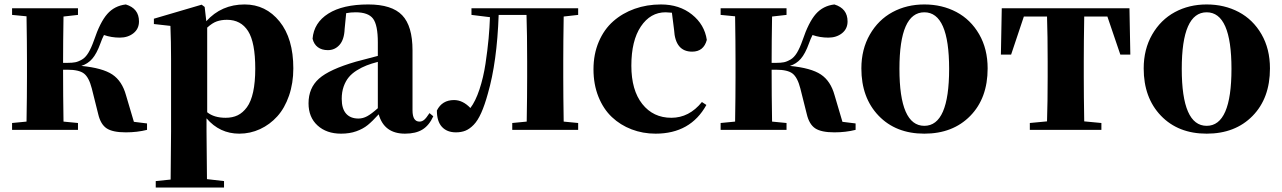

<svg xmlns="http://www.w3.org/2000/svg" viewBox="-20 -583 5756 862"><path d="M581.1 -36.1 640.1 -28.8V0Q596.2 11.2 544.9 11.2Q485.8 11.2 458.7 -6.8Q431.6 -24.9 420.9 -70.8L392.1 -186Q379.4 -235.4 357.2 -252.7Q335 -270 283.2 -270H263.2Q263.2 -153.3 265.1 -37.1L330.1 -30.8V0H34.2V-30.8L99.1 -37.1Q101.1 -153.3 101.1 -237.8V-308.1Q101.1 -391.6 99.1 -509.8L34.2 -516.1V-545.9H330.1V-516.1L265.1 -508.8Q263.2 -394.5 263.2 -300.8H283.2Q304.7 -300.8 318.1 -303.5Q331.5 -306.2 347.7 -315.4Q363.8 -324.7 376.7 -345.9Q389.6 -367.2 401.9 -401.9Q429.2 -483.4 461.7 -520.3Q494.1 -557.1 544.9 -563Q604 -544.9 604 -486.8Q604 -453.6 579.1 -433.8Q554.2 -414.1 518.1 -414.1Q480 -414.1 446.8 -425.8Q438 -408.7 431.2 -389.2Q414.1 -341.8 393.8 -318.8Q373.5 -295.9 345.2 -287.1Q440.4 -277.8 484.4 -248.5Q528.3 -219.2 545.9 -154.8Z M898.9 -551.8 906.2 -487.8Q974.1 -563 1078.1 -563Q1173.3 -563 1235.1 -486.6Q1296.9 -410.2 1296.9 -275.9Q1296.9 -209.5 1277.6 -153.6Q1258.3 -97.7 1225.1 -60.8Q1191.9 -23.9 1147.7 -3.4Q1103.5 17.1 1054.2 17.1Q966.3 17.1 907.2 -51.8V6.8Q907.2 64.9 909.2 221.2L985.8 230V258.8H679.2V230L746.1 223.1Q748 64.9 748 6.8V-319.8Q748 -395 745.1 -466.8L670.9 -475.1V-499L885.3 -562ZM910.2 -459V-79.1Q940.9 -54.2 993.2 -54.2Q1023.9 -54.2 1047.1 -65.4Q1070.3 -76.7 1088.6 -101.6Q1106.9 -126.5 1116.5 -170.2Q1126 -213.9 1126 -274.9Q1126 -392.6 1093.8 -443.4Q1061.5 -494.1 999 -494.1Q974.1 -494.1 953.6 -487.1Q933.1 -480 910.2 -459Z M1908.2 -75.2 1925.3 -61Q1906.7 -20 1876.7 -1.5Q1846.7 17.1 1798.3 17.1Q1704.6 17.1 1680.2 -69.8Q1651.9 -38.6 1630.9 -21.5Q1609.9 -4.4 1579.8 6.3Q1549.8 17.1 1511.2 17.1Q1445.8 17.1 1405.5 -19.8Q1365.2 -56.6 1365.2 -119.1Q1365.2 -188 1411.9 -229.7Q1458.5 -271.5 1578.1 -306.2Q1622.1 -318.4 1676.3 -332V-393.1Q1676.3 -470.7 1654.8 -499.3Q1633.3 -527.8 1576.2 -527.8Q1554.2 -527.8 1534.2 -523.9L1527.3 -453.1Q1525.4 -405.3 1504.4 -381.6Q1483.4 -357.9 1452.1 -357.9Q1424.8 -357.9 1407 -371.1Q1389.2 -384.3 1383.3 -409.2Q1389.2 -481 1454.1 -522Q1519 -563 1633.3 -563Q1739.3 -563 1785.6 -514.6Q1832 -466.3 1832 -356.9V-87.9Q1832 -37.1 1863.3 -37.1Q1875 -37.1 1884.5 -45.2Q1894 -53.2 1908.2 -75.2ZM1676.3 -97.2V-305.2Q1647.9 -297.9 1626 -289.3Q1604 -280.8 1582 -267.1Q1560.1 -253.4 1545.9 -236.3Q1531.7 -219.2 1522.9 -194.6Q1514.2 -169.9 1514.2 -139.2Q1514.2 -95.2 1533.7 -73Q1553.2 -50.8 1589.4 -50.8Q1609.4 -50.8 1628.7 -61.3Q1647.9 -71.8 1676.3 -97.2Z M2575.7 -516.1 2510.7 -508.8Q2508.8 -392.6 2508.8 -308.1V-237.8Q2508.8 -153.3 2510.7 -37.1L2575.7 -30.8V0H2279.8V-30.8L2344.7 -37.1Q2346.7 -153.3 2346.7 -237.8V-308.1Q2346.7 -429.2 2343.8 -516.1H2218.8Q2211.4 -304.7 2170.4 -163.1Q2156.2 -111.3 2140.6 -76.4Q2125 -41.5 2106.7 -22.7Q2088.4 -3.9 2069.6 3.7Q2050.8 11.2 2026.9 11.2Q1986.8 11.2 1964.1 -13.4Q1941.4 -38.1 1941.4 -86.9Q1964.8 -133.8 2018.6 -133.8Q2057.6 -133.8 2091.8 -98.1Q2114.7 -127.9 2132.6 -181.6Q2150.4 -235.4 2159.7 -297.1Q2168.9 -358.9 2173.6 -409.9Q2178.2 -460.9 2179.7 -505.9L2096.7 -516.1V-545.9H2575.7Z M3006.3 -449.2 2996.6 -525.9Q2977.1 -527.8 2968.3 -527.8Q2899.9 -527.8 2857.2 -464.1Q2814.5 -400.4 2814.5 -288.1Q2814.5 -178.2 2863.5 -116.2Q2912.6 -54.2 2994.1 -54.2Q3074.2 -54.2 3131.3 -125L3151.4 -111.8Q3080.1 17.1 2923.3 17.1Q2866.2 17.1 2815.7 -2.2Q2765.1 -21.5 2727.1 -57.4Q2689 -93.3 2666.7 -148.7Q2644.5 -204.1 2644.5 -272Q2644.5 -339.8 2668.2 -395.5Q2691.9 -451.2 2733.2 -487.5Q2774.4 -523.9 2829.3 -543.5Q2884.3 -563 2947.3 -563Q3030.3 -563 3086.7 -517.8Q3143.1 -472.7 3153.3 -403.8Q3139.2 -351.1 3087.4 -351.1Q3011.7 -351.1 3006.3 -449.2Z M3762.2 -36.1 3821.3 -28.8V0Q3777.3 11.2 3726.1 11.2Q3667 11.2 3639.9 -6.8Q3612.8 -24.9 3602.1 -70.8L3573.2 -186Q3560.5 -235.4 3538.3 -252.7Q3516.1 -270 3464.4 -270H3444.3Q3444.3 -153.3 3446.3 -37.1L3511.2 -30.8V0H3215.3V-30.8L3280.3 -37.1Q3282.2 -153.3 3282.2 -237.8V-308.1Q3282.2 -391.6 3280.3 -509.8L3215.3 -516.1V-545.9H3511.2V-516.1L3446.3 -508.8Q3444.3 -394.5 3444.3 -300.8H3464.4Q3485.8 -300.8 3499.3 -303.5Q3512.7 -306.2 3528.8 -315.4Q3544.9 -324.7 3557.9 -345.9Q3570.8 -367.2 3583 -401.9Q3610.4 -483.4 3642.8 -520.3Q3675.3 -557.1 3726.1 -563Q3785.2 -544.9 3785.2 -486.8Q3785.2 -453.6 3760.3 -433.8Q3735.4 -414.1 3699.2 -414.1Q3661.1 -414.1 3627.9 -425.8Q3619.1 -408.7 3612.3 -389.2Q3595.2 -341.8 3575 -318.8Q3554.7 -295.9 3526.4 -287.1Q3621.6 -277.8 3665.5 -248.5Q3709.5 -219.2 3727.1 -154.8Z M3847.2 -275.9Q3847.2 -361.8 3885.3 -428Q3923.3 -494.1 3987.1 -528.6Q4050.8 -563 4129.9 -563Q4209.5 -563 4273.7 -529.1Q4337.9 -495.1 4376 -429.2Q4414.1 -363.3 4414.1 -275.9Q4414.1 -142.1 4335.9 -62.5Q4257.8 17.1 4129.9 17.1Q4002 17.1 3924.6 -63.5Q3847.2 -144 3847.2 -275.9ZM4129.9 -18.1Q4241.2 -18.1 4241.2 -273.9Q4241.2 -527.8 4129.9 -527.8Q4018.1 -527.8 4018.1 -273.9Q4018.1 -18.1 4129.9 -18.1Z M4951.7 -508.8H4847.7Q4845.7 -392.6 4845.7 -308.1V-237.8Q4845.7 -154.3 4847.7 -38.1L4924.8 -30.8V0H4603.5V-30.8L4680.7 -38.1Q4683.6 -125.5 4683.6 -237.8V-308.1Q4683.6 -421.4 4680.7 -508.8H4576.7L4519.5 -337.9H4473.6L4477.5 -545.9H5050.8L5054.7 -337.9H5009.8Z M5114.7 -275.9Q5114.7 -361.8 5152.8 -428Q5190.9 -494.1 5254.6 -528.6Q5318.4 -563 5397.5 -563Q5477.1 -563 5541.3 -529.1Q5605.5 -495.1 5643.6 -429.2Q5681.6 -363.3 5681.6 -275.9Q5681.6 -142.1 5603.5 -62.5Q5525.4 17.1 5397.5 17.1Q5269.5 17.1 5192.1 -63.5Q5114.7 -144 5114.7 -275.9ZM5397.5 -18.1Q5508.8 -18.1 5508.8 -273.9Q5508.8 -527.8 5397.5 -527.8Q5285.6 -527.8 5285.6 -273.9Q5285.6 -18.1 5397.5 -18.1Z"/></svg>

Font: Noto Serif JP Black
Style: Regular
Weight: 900
Designer: Ryoko NISHIZUKA  (kana & ideographs); Frank Grießhammer (Latin, Greek & Cyrillic); Wenlong ZHANG  (bopomofo); Sandoll Co
Foundry: Adobe Systems Incorporated
Version: Version 1.001;PS 1.001;hotconv 16.6.54;makeotf.lib2.5.65590